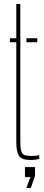

<svg xmlns="http://www.w3.org/2000/svg" viewBox="-20 -790 220 954"><path d="M29 -580V-600H61V-770H81V-85Q81 -44 89.5 -29.5Q98 -15 134 -15Q150 -15 157.2 -16Q164.5 -17 175 -19V0Q165.5 2 154.5 3.5Q143.5 5 132 5Q87 5 74 -16Q61 -37 61 -85V-580ZM111 -580V-600H165V-580ZM111 144 131 90H104V40H154V84L133 144Z"/></svg>

Font: Big Shoulders Stencil Display Thin Thin
Style: Regular
Weight: 250
Version: Version 2.001